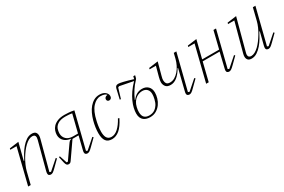

<svg xmlns="http://www.w3.org/2000/svg" viewBox="75 -1389 3361 2271"><g transform="rotate(-30 1755.5 -254.0)"><path d="M359 12Q345 12 334.5 4.5Q324 -3 324 -20Q324 -33 329 -53L427 -422Q432 -442 432 -452Q432 -491 391 -491Q343 -491 288 -438Q264 -415 239.5 -383Q215 -351 193.5 -314.5Q172 -278 155 -239.5Q138 -201 129 -165L88 0H53L173 -482H87L91 -499L217 -516L159 -288L165 -287Q182 -321 206 -361.5Q230 -402 260 -437.5Q290 -473 325 -496.5Q360 -520 401 -520Q437 -520 452 -502.5Q467 -485 467 -457Q467 -439 461 -417L356 -23L374 -15L504 -129L515 -118L431 -35Q402 -6 387.5 3Q373 12 359 12Z M601 12Q585 12 575.5 1Q566 -10 560 -36L542 -117L556 -123L590 -20H607L723 -186Q741 -213 751.5 -221.5Q762 -230 774 -232V-236Q748 -239 726 -248Q704 -257 687 -272.5Q670 -288 660.5 -309.5Q651 -331 651 -357Q651 -383 660.5 -412Q670 -441 692.5 -465Q715 -489 753 -504.5Q791 -520 848 -520Q869 -520 905.5 -517.5Q942 -515 977 -507L856 -23L874 -15L1004 -129L1015 -118L931 -35Q902 -6 887 3Q872 12 858 12Q845 12 834.5 4.5Q824 -3 824 -21Q824 -32 829 -52L872 -226H789L641 -13Q631 2 622.5 7Q614 12 601 12ZM937 -489Q914 -494 887.5 -495.5Q861 -497 845 -497Q779 -497 740.5 -471Q702 -445 693 -403Q690 -389 688.5 -379Q687 -369 687 -356Q687 -311 718.5 -279.5Q750 -248 811 -248H877Z M1196 12Q1139 12 1113 -23Q1087 -58 1087 -130Q1087 -166 1093 -209Q1099 -252 1111 -295Q1123 -338 1142 -379Q1161 -420 1187.5 -451Q1214 -482 1248 -501Q1282 -520 1325 -520Q1373 -520 1401.5 -497Q1430 -474 1430 -442Q1430 -424 1420 -413Q1410 -402 1394 -402Q1380 -402 1372 -410.5Q1364 -419 1364 -432Q1364 -446 1374.5 -457Q1385 -468 1405 -470V-474Q1394 -485 1374.5 -491.5Q1355 -498 1326 -498Q1269 -498 1218.5 -442.5Q1168 -387 1142 -268Q1140 -260 1137 -245.5Q1134 -231 1131 -212Q1128 -193 1126 -171.5Q1124 -150 1124 -128Q1124 -106 1127.5 -85.5Q1131 -65 1139.5 -49.5Q1148 -34 1163.5 -24.5Q1179 -15 1203 -15Q1249 -15 1293 -55Q1337 -95 1376 -168L1392 -160Q1345 -67 1297 -27.5Q1249 12 1196 12Z M1715 12Q1692 12 1669.5 6Q1647 0 1629.5 -13.5Q1612 -27 1601.5 -50Q1591 -73 1591 -107Q1591 -140 1600 -180.5Q1609 -221 1629.5 -266Q1650 -311 1682.5 -358.5Q1715 -406 1762 -454L1577 -490L1561 -482L1520 -346L1505 -349L1536 -482Q1541 -502 1551.5 -511Q1562 -520 1582 -520Q1602 -520 1651.5 -508Q1701 -496 1774 -473L1782 -508H1807L1800 -479Q1798 -470 1794.5 -464Q1791 -458 1783 -450Q1749 -416 1715.5 -365Q1682 -314 1657 -256L1662 -255Q1691 -293 1723.5 -310.5Q1756 -328 1795 -328Q1846 -328 1877 -297.5Q1908 -267 1908 -213Q1908 -178 1896.5 -138.5Q1885 -99 1861 -65.5Q1837 -32 1800.5 -10Q1764 12 1715 12ZM1717 -11Q1735 -11 1756 -16Q1777 -21 1797.5 -36Q1818 -51 1835.5 -77.5Q1853 -104 1863 -147Q1868 -167 1870 -183.5Q1872 -200 1872 -214Q1872 -256 1848.5 -280Q1825 -304 1785 -304Q1765 -304 1742.5 -297.5Q1720 -291 1699 -275.5Q1678 -260 1661 -234.5Q1644 -209 1635 -171Q1630 -152 1628.5 -136Q1627 -120 1627 -107Q1627 -56 1651 -33.5Q1675 -11 1717 -11Z M2251 12Q2238 12 2227 4.5Q2216 -3 2216 -21Q2216 -27 2218 -36Q2220 -45 2222 -54L2290 -328L2284 -329Q2208 -197 2116 -197Q2069 -197 2049 -223Q2029 -249 2029 -283Q2029 -297 2032 -313Q2035 -329 2040 -349L2076 -482H1990L1994 -499L2120 -516L2074 -346Q2068 -325 2066 -312.5Q2064 -300 2064 -289Q2064 -263 2076.5 -244.5Q2089 -226 2124 -226Q2158 -226 2188.5 -244Q2219 -262 2244.5 -291.5Q2270 -321 2288.5 -358.5Q2307 -396 2317 -435L2335 -508H2370L2248 -23L2266 -15L2396 -129L2407 -118L2323 -35Q2309 -21 2298.5 -11.5Q2288 -2 2279.5 3Q2271 8 2264.5 10Q2258 12 2251 12Z M2794 12Q2780 12 2769.5 4.5Q2759 -3 2759 -21Q2759 -27 2761 -36Q2763 -45 2765 -54L2812 -250H2581L2519 0H2484L2604 -482H2518L2522 -499L2648 -516L2587 -273H2819L2877 -508H2912L2791 -23L2809 -15L2939 -129L2950 -118L2866 -35Q2837 -6 2822 3Q2807 12 2794 12Z M3102 12Q3066 12 3051 -6Q3036 -24 3036 -51Q3036 -68 3042 -91L3147 -482H3061L3065 -499L3191 -516L3076 -86Q3071 -68 3071 -56Q3071 -17 3112 -17Q3159 -17 3215 -70Q3239 -93 3263 -125Q3287 -157 3309 -193.5Q3331 -230 3348 -268.5Q3365 -307 3374 -343L3415 -508H3450L3328 -23L3346 -15L3476 -129L3487 -118L3403 -35Q3374 -6 3359 3Q3344 12 3331 12Q3317 12 3306.5 4.5Q3296 -3 3296 -20Q3296 -26 3298 -36Q3300 -46 3302 -55L3344 -220L3338 -221Q3321 -187 3297 -146.5Q3273 -106 3243 -70.5Q3213 -35 3177.5 -11.5Q3142 12 3102 12Z"/></g></svg>

Font: IBM Plex Serif ExtraLight
Style: Italic
Weight: 200
Italic angle: -14°
Designer: Mike Abbink, Paul van der Laan, Pieter van Rosmalen
Foundry: Bold Monday
Version: Version 2.5